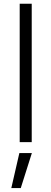

<svg xmlns="http://www.w3.org/2000/svg" viewBox="-20 -747 270 1009"><path d="M146.7 -727.3V0H83.5V-727.3ZM39.4 241.5 81.7 57.5H147.4L89.1 241.5Z"/></svg>

Font: Inter Light BETA
Style: Regular
Weight: 300
Designer: Rasmus Andersson
Foundry: rsms
Version: Version 3.011;git-f93a4a705